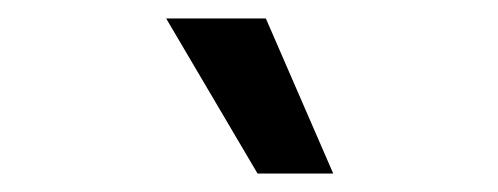

<svg xmlns="http://www.w3.org/2000/svg" viewBox="-20 -766 540 208"><path d="M268 -746 341 -578H259L160 -746Z"/></svg>

Font: Elaine Sans Medium
Style: Regular
Weight: 500
Designer: Wei Huang
Foundry: Wei Huang
Version: Version 2.001;PS 002.001;hotconv 1.0.88;makeotf.lib2.5.64775